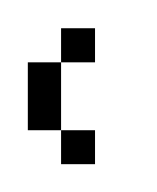

<svg xmlns="http://www.w3.org/2000/svg" viewBox="-20 -264 113 138"><path d="M23.9 -146V-170.4H48.3V-146ZM0 -170.4V-219.2H23.9V-170.4ZM23.9 -219.2V-243.7H48.3V-219.2Z"/></svg>

Font: FS Mondwest Regular
Style: Regular
Weight: 400
Designer: NZWStudios2024
Foundry: https://fontstruct.com
Version: Version 1.0